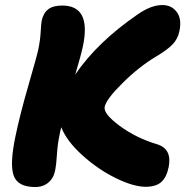

<svg xmlns="http://www.w3.org/2000/svg" viewBox="-20 -733 738 765"><path d="M120.1 12.2Q51.8 12.2 34.9 -32.2Q18.1 -76.7 41 -187Q58.6 -273.4 93.5 -393.8Q128.4 -514.2 132.8 -537.1Q140.1 -571.8 142.1 -606Q144 -640.1 146 -649.9Q152.3 -680.2 171.6 -695.6Q190.9 -710.9 228 -710.9Q343.3 -710.9 311 -551.8Q302.7 -512.2 279.8 -436Q367.2 -564.9 528.8 -675.8Q582 -712.9 627 -712.9Q663.6 -712.9 684.3 -685.1Q705.1 -657.2 694.8 -608.9Q689 -579.1 668.5 -557.1Q647.9 -535.2 602.1 -507.8Q534.7 -467.8 468.8 -402.6Q402.8 -337.4 397 -307.1Q391.6 -279.8 457 -231.4Q522.5 -183.1 606 -158.2Q666.5 -139.6 651.9 -66.9Q644 -27.3 623 -8.1Q602.1 11.2 560.1 11.2Q512.2 11.2 441.7 -23.2Q371.1 -57.6 308.3 -114.3Q245.6 -170.9 224.1 -226.1Q219.2 -208.5 216.8 -192.9Q209.5 -159.2 206.8 -116.9Q204.1 -74.7 200.2 -56.2Q194.3 -23.9 173.1 -5.9Q151.9 12.2 120.1 12.2Z"/></svg>

Font: Shantell Sans Normal
Style: Italic
Weight: 800
Italic angle: -11.31°
Designer: Stephen Nixon, Anya Danilova, Shantell Martin
Foundry: Arrow Type
Version: Version 1.006;[559af2be0]